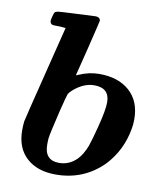

<svg xmlns="http://www.w3.org/2000/svg" viewBox="-80 -757 681 828"><g transform="rotate(10 260.5 -343.0)"><path d="M220 8Q139 8 92 -35Q45 -78 45 -155Q45 -176 47 -194Q50 -210 104 -426L153 -622H149Q148 -622 144 -622.5Q140 -623 133.5 -623.5Q127 -624 122 -624Q117 -624 111 -624Q105 -624 101 -624.5Q97 -625 96 -625Q84 -628 84 -642Q84 -647 88 -661.5Q92 -676 94 -679Q98 -684 109 -685.5Q120 -687 185 -690Q258 -694 272 -694Q290 -694 293 -679Q293 -676 263 -553L232 -429Q232 -428 241 -432Q286 -452 331 -452Q415 -452 464 -408Q513 -364 513 -285Q513 -262 509 -242Q492 -146 427 -77Q342 8 220 8ZM385 -337Q385 -400 318 -400Q271 -400 226 -360Q214 -349 210.5 -340.5Q207 -332 191 -268Q165 -160 163 -140Q162 -132 162 -113Q162 -44 226 -44Q270 -44 303 -77Q324 -98 340 -139Q351 -171 365 -226Q385 -303 385 -337Z"/></g></svg>

Font: KaTeX_Math
Style: Bold Italic
Weight: 700
Version: Version 3699957226